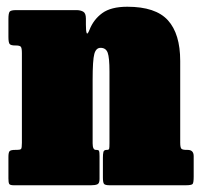

<svg xmlns="http://www.w3.org/2000/svg" viewBox="-20 -550 600 570"><path d="M27 -415H25Q12 -415 8.5 -419.5Q5 -424 5 -440.5V-493.5Q5 -511 8.8 -515.5Q12.5 -520 28 -520H207Q218.5 -520 226.8 -515.5Q235 -511 235 -495V-477Q235 -458.5 237.2 -452.2Q239.5 -446 245.5 -461Q257.5 -492 283.5 -511Q309.5 -530 358 -530Q442 -530 478.5 -489.8Q515 -449.5 515 -369V-126.5Q515 -111.5 518.8 -108.2Q522.5 -105 534 -105H537Q555 -105 555 -86.5V-26Q555 -7.5 551.8 -3.8Q548.5 0 531 0H305.5Q291.5 0 288.5 -4.5Q285.5 -9 285.5 -23V-82Q285.5 -92.5 287 -98.8Q288.5 -105 296.5 -105H297Q303 -105 304 -108.2Q305 -111.5 305 -124.5V-338Q305 -378.5 299.8 -393.2Q294.5 -408 278.5 -408Q265 -408 260 -389.8Q255 -371.5 255 -313V-124.5Q255 -105 264.5 -105H265.5Q272.5 -105 274 -102Q275.5 -99 275.5 -86.5V-18.5Q275.5 -5.5 269 -2.8Q262.5 0 250.5 0H21Q9.5 0 7.2 -4.2Q5 -8.5 5 -20.5V-84Q5 -97.5 8.5 -101.2Q12 -105 25 -105H30Q40 -105 42.5 -107.8Q45 -110.5 45 -126V-392Q45 -407.5 41.8 -411.2Q38.5 -415 27 -415Z"/></svg>

Font: Besley* Condensed Fatface
Style: Regular
Weight: 900
Width: 3
Designer: Owen Earl
Foundry: indestructible type*
Version: Version 3.000; ttfautohint (v1.8.3)